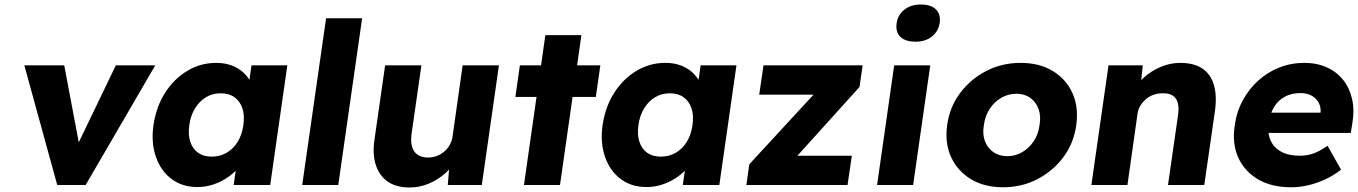

<svg xmlns="http://www.w3.org/2000/svg" viewBox="-20 -821 6026 852"><path d="M234 0 88 -531H265L340 -134L301 -130L494 -531H669L360 0Z M856 9Q789 9 741.5 -26.5Q694 -62 672 -124.5Q650 -187 661 -266Q673 -347 712.5 -409Q752 -471 811 -506.5Q870 -542 939 -542Q977 -542 1007 -531Q1037 -520 1058.5 -500.5Q1080 -481 1093 -455.5Q1106 -430 1110 -401L1078 -405L1096 -531H1255L1179 0H1017L1035 -128L1071 -129Q1059 -101 1037.5 -76Q1016 -51 987.5 -32Q959 -13 925.5 -2Q892 9 856 9ZM919 -126Q956 -126 985.5 -143Q1015 -160 1034.5 -191.5Q1054 -223 1060 -266Q1066 -309 1055.5 -340.5Q1045 -372 1020.5 -389.5Q996 -407 959 -407Q923 -407 894 -389.5Q865 -372 845.5 -340.5Q826 -309 820 -266Q814 -223 824.5 -191.5Q835 -160 859 -143Q883 -126 919 -126Z M1321 0 1427 -740H1587L1481 0Z M1798 11Q1739 11 1701.5 -14.5Q1664 -40 1648 -88Q1632 -136 1642 -203L1689 -531H1850L1806 -225Q1802 -193 1808.5 -170Q1815 -147 1833 -134.5Q1851 -122 1879 -122Q1900 -122 1918.5 -129Q1937 -136 1951.5 -148.5Q1966 -161 1975.5 -177.5Q1985 -194 1988 -214L2033 -531H2194L2118 0H1967L1976 -109L2007 -121Q1990 -83 1957.5 -53.5Q1925 -24 1883.5 -6.5Q1842 11 1798 11Z M2305 0 2400 -665H2560L2465 0ZM2267 -391 2287 -531H2644L2624 -391Z M2849 9Q2782 9 2734.5 -26.5Q2687 -62 2665 -124.5Q2643 -187 2654 -266Q2666 -347 2705.5 -409Q2745 -471 2804 -506.5Q2863 -542 2932 -542Q2970 -542 3000 -531Q3030 -520 3051.5 -500.5Q3073 -481 3086 -455.5Q3099 -430 3103 -401L3071 -405L3089 -531H3248L3172 0H3010L3028 -128L3064 -129Q3052 -101 3030.5 -76Q3009 -51 2980.5 -32Q2952 -13 2918.5 -2Q2885 9 2849 9ZM2912 -126Q2949 -126 2978.5 -143Q3008 -160 3027.5 -191.5Q3047 -223 3053 -266Q3059 -309 3048.5 -340.5Q3038 -372 3013.5 -389.5Q2989 -407 2952 -407Q2916 -407 2887 -389.5Q2858 -372 2838.5 -340.5Q2819 -309 2813 -266Q2807 -223 2817.5 -191.5Q2828 -160 2852 -143Q2876 -126 2912 -126Z M3292 0 3305 -92 3639 -454 3631 -401H3349L3368 -531H3808L3794 -435L3477 -84L3480 -130H3760L3741 0Z M3872 0 3948 -531H4108L4032 0ZM4043 -636Q3998 -636 3975.5 -657.5Q3953 -679 3959 -719Q3964 -755 3993 -778Q4022 -801 4066 -801Q4111 -801 4133 -779.5Q4155 -758 4150 -719Q4144 -682 4115.5 -659Q4087 -636 4043 -636Z M4431 10Q4348 10 4288.5 -26Q4229 -62 4200.5 -124Q4172 -186 4183 -266Q4194 -346 4240.5 -408Q4287 -470 4356.5 -506Q4426 -542 4509 -542Q4592 -542 4651.5 -506Q4711 -470 4739 -408Q4767 -346 4756 -266Q4745 -186 4699 -124Q4653 -62 4583.5 -26Q4514 10 4431 10ZM4450 -128Q4486 -128 4516.5 -146Q4547 -164 4567.5 -195Q4588 -226 4593 -266Q4600 -306 4588.5 -337.5Q4577 -369 4551.5 -387Q4526 -405 4490 -405Q4454 -405 4423 -387Q4392 -369 4371.5 -337.5Q4351 -306 4346 -266Q4339 -226 4350.5 -195Q4362 -164 4388 -146Q4414 -128 4450 -128Z M4823 0 4899 -531H5051L5040 -423L5007 -411Q5023 -447 5055.5 -476.5Q5088 -506 5130.5 -524Q5173 -542 5217 -542Q5277 -542 5314.5 -517.5Q5352 -493 5366.5 -444.5Q5381 -396 5371 -326L5324 0H5163L5208 -313Q5212 -345 5206 -366Q5200 -387 5183 -397.5Q5166 -408 5139 -407Q5118 -407 5099 -400.5Q5080 -394 5065.5 -381.5Q5051 -369 5041 -353Q5031 -337 5028 -318L4983 0H4904Q4876 0 4856 0Q4836 0 4823 0Z M5710 10Q5622 10 5562 -25.5Q5502 -61 5474.5 -122.5Q5447 -184 5459 -263Q5467 -324 5494.5 -375Q5522 -426 5563.5 -463.5Q5605 -501 5657 -521.5Q5709 -542 5768 -542Q5824 -542 5868 -522Q5912 -502 5940.5 -466Q5969 -430 5980 -381Q5991 -332 5981 -274L5974 -231H5551L5541 -321H5857L5837 -302L5840 -322Q5842 -347 5831 -366.5Q5820 -386 5799.5 -397Q5779 -408 5751 -408Q5712 -408 5682.5 -392.5Q5653 -377 5634.5 -347.5Q5616 -318 5610 -275Q5604 -231 5618 -198.5Q5632 -166 5665 -148Q5698 -130 5747 -130Q5781 -130 5808.5 -140Q5836 -150 5871 -174L5931 -68Q5896 -41 5858.5 -24Q5821 -7 5783.5 1.5Q5746 10 5710 10Z"/></svg>

Font: Lexend
Style: Bold Italic
Weight: 700
Italic angle: -8.13011°
Designer: Bonnie Shaver-Troup, Thomas Jockin
Foundry: Lexend
Version: Version 1.007